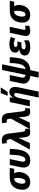

<svg xmlns="http://www.w3.org/2000/svg" viewBox="2066 -2902 1076 5248"><g transform="rotate(-90 2604.0 -278.0)"><path d="M249 10Q354 10 414.5 -43.5Q475 -97 501 -167.5Q527 -238 527 -289Q527 -335 515.5 -370.5Q504 -406 487 -428H613L640 -549H374Q212 -549 127 -453Q42 -357 42 -203Q42 -100 98 -45Q154 10 249 10ZM264 -118Q207 -118 207 -208Q207 -295 243 -361.5Q279 -428 342 -428H353Q366 -393 366 -337Q366 -249 340 -183.5Q314 -118 264 -118Z M844 10Q943 10 1004.5 -37Q1066 -84 1099 -163.5Q1132 -243 1144.5 -343Q1157 -443 1158 -549H998Q995 -320 960 -220.5Q925 -121 863 -121Q810 -121 810 -187Q810 -198 811 -212Q812 -226 816 -243L881 -549H720L657 -249Q648 -212 648 -175Q648 -92 694.5 -41Q741 10 844 10Z M1608 10Q1644 10 1667.5 5Q1691 0 1708 -7L1709 -130Q1691 -125 1678 -125Q1654 -125 1640.5 -146.5Q1627 -168 1619 -236L1577 -583Q1567 -672 1525 -719Q1483 -766 1400 -766Q1345 -766 1299 -754L1318 -629Q1344 -635 1365 -635Q1388 -635 1403.5 -617.5Q1419 -600 1422 -554L1425 -516L1140 0H1316L1415 -210Q1423 -226 1439 -263Q1455 -300 1461 -317Q1461 -298 1462.5 -266Q1464 -234 1467 -211L1476 -131Q1485 -63 1515 -26.5Q1545 10 1608 10Z M2169 10Q2205 10 2228.5 5Q2252 0 2269 -7L2270 -130Q2252 -125 2239 -125Q2215 -125 2201.5 -146.5Q2188 -168 2180 -236L2138 -583Q2128 -672 2086 -719Q2044 -766 1961 -766Q1906 -766 1860 -754L1879 -629Q1905 -635 1926 -635Q1949 -635 1964.5 -617.5Q1980 -600 1983 -554L1986 -516L1701 0H1877L1976 -210Q1984 -226 2000 -263Q2016 -300 2022 -317Q2022 -298 2023.5 -266Q2025 -234 2028 -211L2037 -131Q2046 -63 2076 -26.5Q2106 10 2169 10Z M2563 240H2725L2839 -305Q2844 -331 2847.5 -356.5Q2851 -382 2851 -404Q2851 -472 2818 -515.5Q2785 -559 2715 -559Q2663 -559 2626 -531.5Q2589 -504 2562 -456H2558L2566 -549H2439L2322 0H2485L2537 -242Q2556 -328 2580.5 -378Q2605 -428 2645 -428Q2686 -428 2686 -376Q2686 -347 2678 -313ZM2614 -606H2711Q2748 -654 2777 -698.5Q2806 -743 2831 -784V-796H2682Q2670 -758 2650 -706.5Q2630 -655 2614 -620Z M3105 240H3261L3309 13Q3454 1 3530 -75.5Q3606 -152 3634 -275Q3662 -398 3663 -549H3505Q3502 -356 3468 -245Q3434 -134 3337 -118L3472 -759H3315L3182 -117Q3150 -119 3128.5 -136.5Q3107 -154 3107 -188Q3107 -198 3108 -212Q3109 -226 3113 -243L3178 -549H3016L2952 -247Q2943 -208 2943 -171Q2943 -95 2995.5 -46.5Q3048 2 3153 13Z M3929 10Q3994 10 4041.5 -0.5Q4089 -11 4124 -29L4126 -158Q4095 -142 4058 -128.5Q4021 -115 3966 -115Q3881 -115 3881 -167Q3881 -230 3994 -230H4069L4093 -341H4029Q3941 -341 3941 -385Q3941 -438 4028 -438Q4063 -438 4100 -427Q4137 -416 4169 -398L4219 -515Q4179 -536 4131.5 -547.5Q4084 -559 4020 -559Q3917 -559 3853 -520Q3789 -481 3789 -398Q3789 -358 3811.5 -332Q3834 -306 3869 -292V-288Q3711 -263 3711 -139Q3711 -67 3771 -28.5Q3831 10 3929 10Z M4386 10Q4465 10 4522 -17L4523 -137Q4481 -121 4445 -121Q4414 -121 4414 -152Q4414 -163 4420 -193L4496 -549H4333L4256 -192Q4245 -142 4245 -115Q4245 -44 4283 -17Q4321 10 4386 10Z M4817 10Q4922 10 4982.5 -43.5Q5043 -97 5069 -167.5Q5095 -238 5095 -289Q5095 -335 5083.5 -370.5Q5072 -406 5055 -428H5181L5208 -549H4942Q4780 -549 4695 -453Q4610 -357 4610 -203Q4610 -100 4666 -45Q4722 10 4817 10ZM4832 -118Q4775 -118 4775 -208Q4775 -295 4811 -361.5Q4847 -428 4910 -428H4921Q4934 -393 4934 -337Q4934 -249 4908 -183.5Q4882 -118 4832 -118Z"/></g></svg>

Font: Noto Sans Display Extra
Style: Italic
Weight: 800
Italic angle: -12°
Designer: Monotype Design Team
Foundry: Monotype Imaging Inc.
Version: Version 1.900